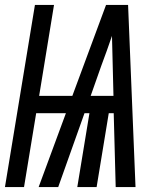

<svg xmlns="http://www.w3.org/2000/svg" viewBox="-36 -755 650 775"><path d="M-16 0 105 -735H182L122 -368H256L392 -735H481L511 0H431L423 -298H403L354 0H276L325 -298H305L199 0H120L230 -298H110L61 0ZM330 -368H422L419 -490Q418 -520 417.5 -550Q417 -580 416 -610Q406 -580 395 -550Q384 -520 373 -490Z"/></svg>

Font: Iosevka QP
Style: Italic
Weight: 400
Italic angle: -9°
Designer: Belleve Invis
Foundry: Belleve Invis
Version: Version 20.0.0; ttfautohint (v1.8.4)